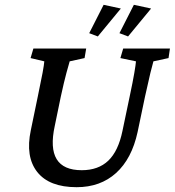

<svg xmlns="http://www.w3.org/2000/svg" viewBox="-20 -777 733 806"><path d="M120.1 -573.2H341.8L335 -533.2L272.5 -519.5Q268.6 -506.8 258.8 -470.7Q249 -434.6 235.4 -372.1L210 -249Q189.5 -155.3 217.8 -108.9Q246.1 -62.5 323.2 -62.5Q392.6 -62.5 434.6 -102.5Q476.6 -142.6 494.1 -227.5L524.4 -372.1Q538.1 -436.5 543.9 -471.2Q549.8 -505.9 550.8 -519.5L485.4 -533.2L497.1 -573.2H693.4L687.5 -533.2L624 -519.5Q620.1 -506.8 611.3 -470.7Q602.5 -434.6 588.9 -372.1L557.6 -222.7Q533.2 -110.4 467.3 -50.8Q401.4 8.8 301.8 8.8Q186.5 8.8 136.2 -55.2Q85.9 -119.1 109.4 -230.5L138.7 -372.1Q152.3 -436.5 158.7 -471.2Q165 -505.9 166 -519.5L108.4 -533.2ZM517.6 -624 481.4 -637.7 542 -756.8 614.3 -741.2ZM390.6 -624 354.5 -637.7 415 -756.8 487.3 -741.2Z"/></svg>

Font: Crimson Pro Medium
Style: Italic
Weight: 500
Italic angle: -12°
Designer: Jacques Le Bailly
Foundry: Baron von Fonthausen
Version: Version 1.003